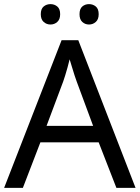

<svg xmlns="http://www.w3.org/2000/svg" viewBox="-20 -912 679 932"><path d="M545 0 459 -221H176L91 0H0L279 -717H360L638 0ZM352 -517Q349 -525 342 -546Q335 -567 328.5 -589.5Q322 -612 318 -624Q313 -604 307.5 -583.5Q302 -563 296.5 -546Q291 -529 287 -517L206 -301H432ZM178 -843Q178 -869 192 -880.5Q206 -892 225 -892Q244 -892 258 -880.5Q272 -869 272 -843Q272 -818 258 -805.5Q244 -793 225 -793Q206 -793 192 -805.5Q178 -818 178 -843ZM366 -843Q366 -869 379.5 -880.5Q393 -892 412 -892Q431 -892 445 -880.5Q459 -869 459 -843Q459 -818 445 -805.5Q431 -793 412 -793Q393 -793 379.5 -805.5Q366 -818 366 -843Z"/></svg>

Font: Noto Sans Georgian
Style: Regular
Weight: 400
Designer: Monotype Design Team, Akaki Razmadze
Foundry: Google LLC
Version: Version 2.002